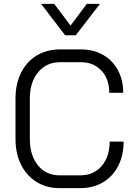

<svg xmlns="http://www.w3.org/2000/svg" viewBox="-20 -963 700 991"><path d="M60 -246V-454Q60 -529 88.5 -587Q117 -645 169.5 -676.5Q222 -708 291 -708H397Q462 -708 511.5 -680Q561 -652 588.5 -601Q616 -550 616 -484H544Q544 -555 503.5 -598.5Q463 -642 397 -642H291Q220 -642 177 -590.5Q134 -539 134 -454V-246Q134 -161 176 -109.5Q218 -58 287 -58H395Q463 -58 504.5 -106Q546 -154 546 -232H618Q618 -161 590 -106.5Q562 -52 511.5 -22Q461 8 395 8H287Q220 8 168.5 -24Q117 -56 88.5 -113.5Q60 -171 60 -246ZM192 -943H260L344 -831L428 -943H496L371 -781H316Z"/></svg>

Font: Bai Jamjuree
Style: Regular
Weight: 400
Designer: Katatrad Aksorn Co.,Ltd.
Foundry: Cadson Demak Co.,Ltd.
Version: Version 1.000; ttfautohint (v1.6)